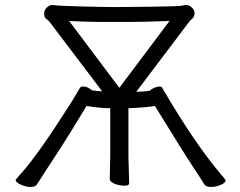

<svg xmlns="http://www.w3.org/2000/svg" viewBox="-20 -726 953 761"><path d="M652 -643Q555 -639 482 -639H376Q301 -640 254 -643L453 -378ZM520 -362Q550 -363 573 -366Q585 -377 601.5 -381.5Q618 -386 623 -378Q624 -375 626 -373L633 -360Q635 -358 636 -356L656 -322Q772 -130 871 -17Q874 -14 874 -11Q874 -1 854.5 7Q835 15 816 15Q797 15 790 5Q780 -12 744.5 -65.5Q709 -119 594 -306Q560 -300 489 -297V-106L492 0Q492 10 473 10Q454 10 434.5 2.5Q415 -5 415 -18L417 -107V-297Q379 -297 323 -306Q256 -194 197 -104Q138 -14 131 -2Q124 10 117.5 12.5Q111 15 97.5 15Q84 15 63 6Q42 -3 42 -12Q42 -15 64 -39Q131 -113 263 -321Q291 -368 297 -378Q302 -386 319 -382Q332 -379 344 -368Q364 -365 385 -364L176 -640Q172 -645 163.5 -651Q155 -657 155 -671.5Q155 -686 165.5 -696Q176 -706 186 -706Q196 -706 202.5 -704.5Q209 -703 302 -700.5Q395 -698 441 -698Q487 -698 589 -699.5Q691 -701 700.5 -703.5Q710 -706 720 -706Q730 -706 740.5 -696Q751 -686 751 -675.5Q751 -665 747.5 -659Q744 -653 739 -649Q734 -645 730 -640Z"/></svg>

Font: LXGW WenKai
Style: Regular
Weight: 400
Designer: LXGW / Fontworks Inc.
Foundry: LXGW / Fontworks Inc.
Version: Version 1.520; June 14, 2025